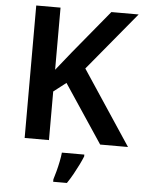

<svg xmlns="http://www.w3.org/2000/svg" viewBox="-61 -762 771 1031"><g transform="rotate(5 324.5 -246.5)"><path d="M649 0H499L290 -314L223 -262V0H92V-714H223V-379Q243 -404 263.5 -429.5Q284 -455 304 -480L497 -714H644L384 -400ZM419 71Q411 91 398.5 116.5Q386 142 371 169Q356 196 339 221H265V208Q271 189 278 163Q285 137 290.5 109.5Q296 82 298 61H419Z"/></g></svg>

Font: Noto Sans Nag Mundari SemiBold
Style: Regular
Weight: 600
Version: Version 1.000